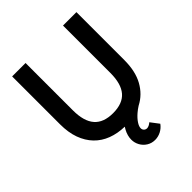

<svg xmlns="http://www.w3.org/2000/svg" viewBox="-252 -866 1225 1225"><g transform="rotate(-45 360.0 -254.0)"><path d="M429 212Q398.5 212 374 196.8Q349.5 181.5 335.8 156.5Q322 131.5 322 103Q322 67.5 341.5 31.5Q346 23 351.5 15Q288.5 13.5 236.5 -6.2Q184.5 -26 147.5 -64.2Q110.5 -102.5 90.2 -158.2Q70 -214 70 -287.5V-720H191V-292.5Q191 -194.5 232.5 -146.5Q274 -98.5 360 -98.5Q446.5 -98.5 487.8 -146.5Q529 -194.5 529 -292.5V-720H650V-287.5Q650 -186.5 612.5 -119Q575 -51.5 509 -17.5Q489 -5 471 10.5Q445.5 32.5 430.8 54.8Q416 77 416 94Q416 106 424.2 114.5Q432.5 123 445 123Q453 123 462.8 118.5Q472.5 114 482 105.5L525 162Q507.5 186 482 199Q456.5 212 429 212Z"/></g></svg>

Font: Vela Sans Bd
Style: Bold
Weight: 700
Designer: Principal design: Mikhail Sharanda - project Manrope.
Design modification: Ravid Balaliev
Foundry: Mikhail Sharanda
Version: Version 1.001